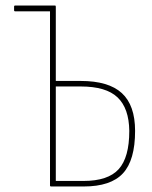

<svg xmlns="http://www.w3.org/2000/svg" viewBox="-20 -675 551 695"><path d="M165 0Q161 0 161 -4V-634H35Q31 -634 31 -638V-651Q31 -655 35 -655H179Q182 -655 182 -651V-382H272Q373 -382 421 -338Q469 -294 469 -201Q469 -95 425 -47.5Q381 0 283 0ZM182 -20H282Q371 -20 409.5 -62.5Q448 -105 448 -201Q447 -283 405.5 -322.5Q364 -362 272 -362H182Z"/></svg>

Font: Sofia Sans Condensed Thin
Style: Regular
Weight: 250
Version: Version 4.100